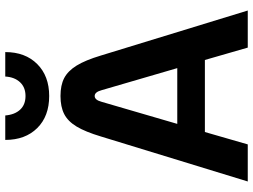

<svg xmlns="http://www.w3.org/2000/svg" viewBox="-136 -826 962 730"><g transform="rotate(-90 345.0 -461.0)"><path d="M482 -163H208L161 0H20L191 -558Q209 -618 229 -651Q249 -684 276.5 -698Q304 -712 345 -712Q386 -712 413 -698Q440 -684 460.5 -651Q481 -618 499 -558L670 0H529ZM451 -268 367 -556Q360 -582 345 -582Q330 -582 323 -556L239 -268ZM178 -922H271Q274 -886 293 -865.5Q312 -845 345 -845Q378 -845 397.5 -866Q417 -887 419 -922H512Q512 -846 466.5 -800.5Q421 -755 345 -755Q268 -755 223 -800.5Q178 -846 178 -922Z"/></g></svg>

Font: KoHo
Style: Bold
Weight: 700
Designer: Cadson Demak & Katatrad Team
Foundry: Cadson Demak Co.,Ltd.
Version: Version 1.000; ttfautohint (v1.6)